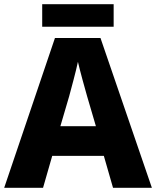

<svg xmlns="http://www.w3.org/2000/svg" viewBox="-20 -899 747 919"><path d="M524 -879H182V-771H524ZM521 0H707L461 -717H243L0 0H186L230 -153H477ZM397 -438 439 -295H269L311 -438C320 -472 344 -559 353 -603C363 -559 387 -473 397 -438Z"/></svg>

Font: Noto Sans Arabic ExtBd
Style: Regular
Weight: 800
Designer: Monotype Design Team, Nadine Chahine, Nizar Qandah and Khaled Hosny
Foundry: Monotype Imaging Inc.
Version: Version 2.012